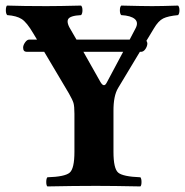

<svg xmlns="http://www.w3.org/2000/svg" viewBox="-20 -667 664 689"><path d="M387.2 -122.1Q387.2 -62 404.1 -47.6Q420.9 -33.2 483.9 -30.8Q487.8 -25.9 487.8 -13.9Q487.8 -2 483.9 2Q383.8 0 325.2 0Q248 0 149.9 2Q146 -2 146 -13.9Q146 -25.9 149.9 -30.8Q212.9 -32.7 230 -47.4Q247.1 -62 247.1 -122.1V-258.8Q247.1 -285.6 243.7 -297.4Q240.2 -309.1 227.1 -332L138.7 -481H76.2Q63 -481 63 -496.1Q63 -504.9 70.1 -514.9Q77.1 -524.9 85 -524.9H112.8L99.6 -546.9Q76.2 -586.9 57.9 -598.6Q39.6 -610.4 5.9 -612.8Q1 -617.7 1 -629.9Q1 -642.1 4.9 -647Q64.9 -645 147 -645Q190.9 -645 271 -647Q275.9 -642.1 275.9 -630.1Q275.9 -618.2 271 -612.8Q231 -610.8 224.4 -597.9Q217.8 -585 235.8 -557.1L254.4 -524.9H445.3L465.8 -564Q478 -585.9 464.1 -598.4Q450.2 -610.8 415 -612.8Q410.2 -617.7 410.2 -629.9Q410.2 -642.1 415 -647Q495.1 -645 525.9 -645Q559.1 -645 619.1 -647Q624 -642.1 624 -630.1Q624 -618.2 619.1 -612.8Q583 -609.4 565.7 -600.8Q548.3 -592.3 532.2 -564.9L505.4 -520.5Q506.8 -518.6 507.8 -516.1Q508.8 -513.7 508.8 -511.2Q508.8 -501.5 502 -491.2Q495.1 -481 485.8 -481H481.9L403.8 -351.1Q386.7 -322.8 387.2 -267.6ZM421.9 -481H279.3L340.3 -373Q353 -351.1 362.8 -370.1Z"/></svg>

Font: Linux Libertine
Style: Bold
Weight: 700
Designer: Philipp H. Poll
Foundry: Philipp H. Poll
Version: Version 5.0.3